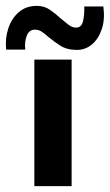

<svg xmlns="http://www.w3.org/2000/svg" viewBox="-43 -634 374 654"><path d="M74 -431H201V0H74ZM219 -464Q185 -464 162.5 -478.5Q140 -493 122 -508Q111 -518 100 -525.5Q89 -533 76 -533Q56 -533 48 -512Q40 -491 43 -465H-22Q-26 -504 -14.5 -538Q-3 -572 21.5 -593Q46 -614 83 -614Q108 -614 128 -600Q148 -586 164 -571Q178 -559 190.5 -549.5Q203 -540 216 -540Q235 -540 240 -562.5Q245 -585 244 -612H309Q315 -569 304 -535.5Q293 -502 270.5 -483Q248 -464 219 -464Z"/></svg>

Font: Reem Kufi Fun SemiBold
Style: Regular
Weight: 600
Designer: Khaled Hosny
Version: Version 1.005